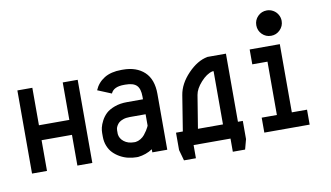

<svg xmlns="http://www.w3.org/2000/svg" viewBox="-78 -883 1957 1136"><g transform="rotate(-10 900.5 -314.5)"><path d="M133.8 0H43.9V-499.5H133.8V-274.4H316.4V-499.5H406.2V0H316.4V-184.6H133.8Z M679.7 -77.6Q695.8 -79.6 710.7 -88.6Q725.6 -97.7 735.1 -109.6Q744.6 -121.6 752.2 -133.3Q759.8 -145 763.2 -152.8L766.6 -160.6V-229H670.9Q648.4 -229 631.6 -223.1Q614.7 -217.3 606 -209.5Q597.2 -201.7 591.8 -191.9Q586.4 -182.1 585.2 -175.8Q584 -169.4 584 -164.6V-142.1Q586.9 -114.7 610.8 -96.2Q634.8 -77.6 670.9 -77.6ZM494.1 -164.6Q494.1 -179.2 498 -196.8Q502 -214.4 513.7 -236.8Q525.4 -259.3 543.9 -276.9Q562.5 -294.4 595.5 -306.6Q628.4 -318.8 670.9 -318.8H766.6V-335.4Q766.6 -382.3 746.6 -402.3Q726.6 -422.4 679.7 -422.4H670.9Q607.9 -422.4 591.8 -384.3L508.8 -418.5Q526.9 -461.9 567.4 -487.1Q607.9 -512.2 670.9 -512.2H679.7Q760.7 -512.2 808.6 -467.8Q856.4 -423.3 856.4 -335.4V0H766.6V-18.6Q728 6.8 679.7 12.2H670.9Q645.5 12.2 620.6 6.3Q595.7 0.5 572.8 -12.2Q549.8 -24.9 532.2 -42.7Q514.6 -60.5 504.4 -86.2Q494.1 -111.8 494.1 -142.1Z M1056.6 -90.3H1207V-410.2H1199.2Q1164.1 -401.4 1129.4 -362.8Q1094.7 -324.2 1088.9 -288.1ZM1000 -302.7Q1010.7 -369.6 1067.4 -428.7Q1124 -487.8 1185.5 -499.5H1189.9H1296.9V-90.3H1326.2V19L1310.1 79.1H1236.3V0H1014.6V79.1H942.9L924.8 14.2V-90.3H965.8Z M1579.1 -709.5Q1599.6 -709.5 1617.2 -699.2Q1634.8 -689 1645 -671.4Q1655.3 -653.8 1655.3 -633.3Q1655.3 -602.1 1632.8 -579.6Q1610.4 -557.1 1579.1 -557.1Q1547.4 -557.1 1525.1 -579.3Q1502.9 -601.6 1502.9 -633.3Q1502.9 -665 1525.1 -687.3Q1547.4 -709.5 1579.1 -709.5ZM1711.9 -89.8V0H1439.5V-89.8H1530.8V-410.2H1439.5V-499.5H1620.6V-89.8Z"/></g></svg>

Font: Anka/Coder Narrow
Style: Bold
Weight: 700
Width: 3
Monospace: yes
Version: Version 001.100